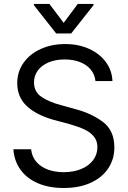

<svg xmlns="http://www.w3.org/2000/svg" viewBox="-20 -940 647 973"><path d="M307.6 -638.7Q261.7 -638.7 226.3 -623.8Q190.9 -608.9 171.6 -582.5Q152.3 -556.2 152.3 -522.5Q152.3 -473.6 192.1 -447.8Q231.9 -421.9 289.1 -407.2L359.4 -387.7Q441.4 -366.7 500.5 -323Q559.6 -279.3 559.6 -192.4Q559.6 -134.3 529.1 -87.6Q498.5 -41 440.7 -14.2Q382.8 12.7 302.7 12.7Q227.5 12.7 171.4 -11.7Q115.2 -36.1 83.5 -80.6Q51.8 -125 47.9 -183.6H137.7Q141.6 -145.5 164.6 -119.4Q187.5 -93.3 223.4 -80.3Q259.3 -67.4 302.7 -67.4Q351.6 -67.4 390.4 -83Q429.2 -98.6 451.4 -127.7Q473.6 -156.7 473.6 -194.3Q473.6 -226.6 455.3 -248.5Q437 -270.5 407.5 -284.2Q377.9 -297.9 334 -310.5L247.1 -334Q160.2 -359.4 113.8 -404.3Q67.4 -449.2 67.4 -518.6Q67.4 -576.7 99.4 -621.8Q131.3 -667 186.8 -691.9Q242.2 -716.8 310.5 -716.8Q377.9 -716.8 431.6 -692.4Q485.4 -668 516.6 -625.2Q547.9 -582.5 549.8 -529.3H463.9Q460 -563.5 439.2 -588.1Q418.5 -612.8 384.3 -625.7Q350.1 -638.7 307.6 -638.7ZM302.7 -824.2 374 -919.9H454.1V-914.1L340.8 -770.5H264.6L151.4 -914.1V-919.9H230.5Z"/></svg>

Font: Pretendard
Style: Regular
Weight: 400
Designer: Base glyphs from Inter by Rasmus Andersson; Hangeul glyphs from Noto Sans CJK(Source Han Sans) by Jang Soo-young and Kan
Foundry: Kil Hyung-jin
Version: Version 1.309